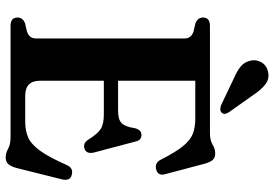

<svg xmlns="http://www.w3.org/2000/svg" viewBox="-164 -781 962 674"><g transform="rotate(90 317.0 -444.0)"><path d="M41.5 -675.5Q41.5 -700 70.5 -700H447.5Q472.5 -700 487.5 -709.2Q502.5 -718.5 518.5 -718.5Q533.5 -718.5 541.2 -710Q549 -701.5 554.5 -682L591.5 -542.5Q598.5 -517 574 -511Q550 -505.5 539 -530.5Q513.5 -580.5 492.5 -606Q471.5 -631.5 449.2 -640Q427 -648.5 397.5 -648.5H263.5V-377.5H369.5Q400 -377.5 412.5 -390.2Q425 -403 430 -436.5Q435.5 -459 453 -459.5Q472 -460.5 477 -438L515.5 -292.5Q521.5 -266 501.5 -259.5Q483 -253.5 470.5 -272.5Q450 -305.5 432.8 -316.5Q415.5 -327.5 382 -327.5H263.5V-102.5Q263.5 -51.5 317 -51.5H408Q439 -51.5 463 -62.2Q487 -73 509.5 -104.2Q532 -135.5 559 -196.5Q568.5 -220 591.5 -215.5Q617 -210.5 609.5 -180L569.5 -20Q564 -1 556 8Q548 17 532.5 17Q517.5 17 502.2 8.5Q487 0 461.5 0H70.5Q41.5 0 41.5 -24.5Q41.5 -43 62 -51L90 -57.5Q115 -65.5 115 -89V-611Q115 -634.5 90 -642.5L62 -649Q41.5 -657 41.5 -675.5ZM313.5 -852 373 -768Q377.5 -761.5 379.2 -754.8Q381 -748 376.5 -742.5Q372.5 -737 364.8 -736.5Q357 -736 350.5 -738.5L257 -783Q230 -794.5 213.5 -808Q197 -821.5 192.5 -844Q188.5 -862.5 199 -880.8Q209.5 -899 232 -904Q257 -909.5 276.2 -894.5Q295.5 -879.5 313.5 -852Z"/></g></svg>

Font: Fraunces 72pt Soft SemiBold
Style: Regular
Weight: 600
Version: Version 1.000;[b76b70a41]